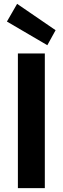

<svg xmlns="http://www.w3.org/2000/svg" viewBox="-20 -978 325 998"><path d="M73 0V-700H213V0ZM226 -743 16 -866 69 -958 269 -821Z"/></svg>

Font: DM Sans 10pt ExtraBold
Style: Regular
Weight: 800
Version: Version 4.004;gftools[0.9.30]